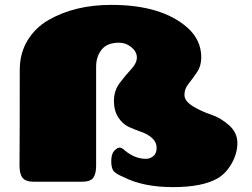

<svg xmlns="http://www.w3.org/2000/svg" viewBox="-20 -745 1032 787"><path d="M805 -510Q805 -475 787.5 -449Q770 -423 753 -402Q736 -381 736 -356Q736 -331 770 -310Q804 -289 844.5 -275.5Q885 -262 919 -231.5Q953 -201 953 -159Q953 -117 930.5 -76.5Q908 -36 874 -15Q811 22 689 22Q567 22 487 -19Q460 -30 448 -41.5Q436 -53 436 -83.5Q436 -114 448.5 -127Q461 -140 470 -140Q479 -140 492 -128Q533 -94 578 -94Q595 -94 608.5 -105Q622 -116 622 -139Q622 -162 604 -178.5Q586 -195 560 -204Q534 -213 508.5 -224.5Q483 -236 465 -263.5Q447 -291 447 -332Q447 -373 470.5 -404.5Q494 -436 517.5 -461Q541 -486 541 -509.5Q541 -533 518.5 -551.5Q496 -570 468 -570Q419 -570 396.5 -541.5Q374 -513 374 -472V-66Q374 -32 362 -16Q350 0 315 0H120Q85 0 72.5 -16Q60 -32 60 -66Q61 -202 61 -458Q61 -527 93 -579.5Q125 -632 179 -663Q287 -725 436 -725Q642 -725 748 -632Q805 -581 805 -510Z"/></svg>

Font: Chango
Style: Regular
Weight: 400
Designer: Manuel Lupez
Foundry: Fontstage
Version: Version 1.001